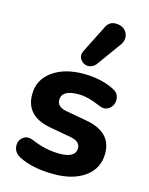

<svg xmlns="http://www.w3.org/2000/svg" viewBox="-118 -854 729 939"><g transform="rotate(15 246.0 -384.0)"><path d="M404 -692 310 -562Q293 -543 270.5 -543.5Q248 -544 234 -563.5Q220 -583 231 -607L302 -748Q318 -781 354 -779Q390 -777 405.5 -750.5Q421 -724 404 -692ZM246 11Q141 11 71 -24Q39 -40 35 -70Q31 -100 52.5 -118.5Q74 -137 105 -124Q178 -93 247 -93Q329 -93 329 -142Q329 -177 278 -186L173 -205Q44 -228 44 -339Q44 -413 104.5 -457Q165 -501 262 -501Q351 -501 418 -467Q447 -453 449 -423Q451 -393 428.5 -374.5Q406 -356 375 -370Q312 -398 264 -398Q179 -398 179 -347Q179 -312 226 -303L331 -284Q464 -261 464 -152Q464 -76 404.5 -32.5Q345 11 246 11Z"/></g></svg>

Font: Nunito ExtraBold
Style: Regular
Weight: 800
Designer: Vernon Adams
Foundry: Vernon Adams
Version: Version 3.602